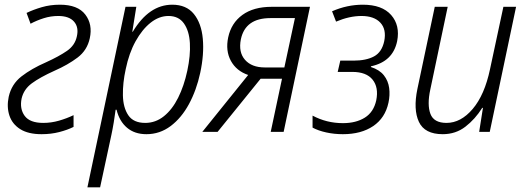

<svg xmlns="http://www.w3.org/2000/svg" viewBox="-20 -561 2234 817"><path d="M157 10Q100 10 66 -11.5Q32 -33 20 -69.5Q8 -106 17 -149Q29 -203 71.5 -236Q114 -269 176 -296Q231 -321 265 -344.5Q299 -368 307 -406Q316 -445 295 -469Q274 -493 228 -493Q196 -493 166 -483.5Q136 -474 110 -460L93 -506Q122 -520 158 -530.5Q194 -541 235 -541Q311 -541 343 -499Q375 -457 362 -398Q351 -347 310 -316Q269 -285 212 -260Q150 -232 115.5 -206.5Q81 -181 72 -142Q63 -98 85 -68Q107 -38 164 -38Q198 -38 231 -47.5Q264 -57 293 -71V-21Q267 -8 232 1Q197 10 157 10Z M352 236 514 -532H560L543 -426H545Q614 -541 713 -541Q773 -541 805 -501.5Q837 -462 843 -396Q849 -330 832 -251Q816 -177 784 -118Q752 -59 706 -24.5Q660 10 603 10Q553 10 520.5 -17.5Q488 -45 476 -94H472Q469 -70 464 -40Q459 -10 454 13L406 236ZM598 -38Q642 -38 677.5 -66.5Q713 -95 738 -145Q763 -195 777 -260Q791 -325 788 -377.5Q785 -430 762.5 -461.5Q740 -493 697 -493Q657 -493 621 -464.5Q585 -436 557 -385.5Q529 -335 515 -267Q502 -208 503 -155.5Q504 -103 526 -70.5Q548 -38 598 -38Z M841 0 1036 -242Q986 -259 962.5 -302Q939 -345 951 -402Q964 -463 1011.5 -497.5Q1059 -532 1136 -532H1299L1187 0H1132L1180 -226H1089L906 0ZM1107 -274H1190L1235 -484H1131Q1024 -484 1005 -394Q994 -339 1022.5 -306.5Q1051 -274 1107 -274Z M1439 10Q1402 10 1368 2.5Q1334 -5 1310 -18V-69Q1370 -37 1439 -37Q1495 -37 1532.5 -60.5Q1570 -84 1581 -134Q1592 -189 1565.5 -222Q1539 -255 1479 -255H1417L1428 -303H1484Q1538 -303 1571.5 -321Q1605 -339 1615 -386Q1625 -436 1598.5 -464.5Q1572 -493 1518 -493Q1467 -493 1410 -469L1393 -513Q1457 -541 1524 -541Q1606 -541 1644.5 -497Q1683 -453 1670 -386Q1652 -299 1559 -279L1558 -276Q1595 -264 1613.5 -240.5Q1632 -217 1636 -186.5Q1640 -156 1633 -124Q1619 -59 1568 -24.5Q1517 10 1439 10Z M1864 10Q1787 10 1762.5 -42.5Q1738 -95 1756 -182L1830 -532H1885L1811 -180Q1797 -115 1811.5 -76.5Q1826 -38 1880 -38Q1941 -38 1991.5 -97.5Q2042 -157 2065 -266L2122 -532H2176L2064 0H2019L2035 -102H2032Q2002 -54 1960.5 -22Q1919 10 1864 10Z"/></svg>

Font: Noto Sans SemiCondensed Light
Style: Italic
Weight: 300
Width: 4
Italic angle: -12°
Designer: Monotype Design Team
Foundry: Monotype Imaging Inc.
Version: Version 2.013; ttfautohint (v1.8.4.7-5d5b)